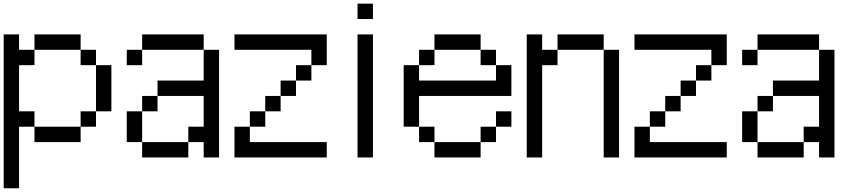

<svg xmlns="http://www.w3.org/2000/svg" viewBox="-20 -853 4623 1040"><path d="M0 166.7V-666.7H83.3V-583.3H166.7V-500H83.3V-250H166.7V-166.7H83.3V166.7ZM166.7 -166.7H416.7V-83.3H166.7ZM166.7 -583.3V-666.7H416.7V-583.3ZM500 -166.7H416.7V-250H500ZM500 -250V-500H583.3V-250ZM500 -583.3V-500H416.7V-583.3Z M666.7 -83.3V-250H750V-83.3ZM666.7 -500V-583.3H750V-500ZM833.3 -333.3V-416.7H1083.3V-583.3H1166.7V0H1083.3V-83.3H1000V-166.7H1083.3V-333.3ZM833.3 -250H750V-333.3H833.3ZM1000 -83.3V0H750V-83.3ZM750 -583.3V-666.7H1083.3V-583.3Z M1250 -166.7H1333.3V-83.3H1750V0H1250ZM1250 -583.3V-666.7H1750V-500H1666.7V-583.3ZM1333.3 -166.7V-250H1416.7V-166.7ZM1416.7 -250V-333.3H1500V-250ZM1500 -333.3V-416.7H1583.3V-333.3ZM1583.3 -416.7V-500H1666.7V-416.7Z M1916.7 0V-666.7H2000V0ZM1916.7 -750V-833.3H2000V-750Z M2166.7 -166.7V-500H2250V-416.7H2666.7V-500H2750V-333.3H2250V-166.7ZM2333.3 -166.7V-83.3H2250V-166.7ZM2333.3 -83.3H2583.3V0H2333.3ZM2333.3 -583.3V-500H2250V-583.3ZM2333.3 -666.7H2583.3V-583.3H2333.3ZM2666.7 -166.7V-83.3H2583.3V-166.7ZM2666.7 -250H2750V-166.7H2666.7ZM2666.7 -583.3V-500H2583.3V-583.3Z M2833.3 0V-666.7H2916.7V-583.3H3000V-500H2916.7V0ZM3000 -583.3V-666.7H3250V-583.3ZM3250 0V-583.3H3333.3V0Z M3416.7 -166.7H3500V-83.3H3916.7V0H3416.7ZM3416.7 -583.3V-666.7H3916.7V-500H3833.3V-583.3ZM3500 -166.7V-250H3583.3V-166.7ZM3583.3 -250V-333.3H3666.7V-250ZM3666.7 -333.3V-416.7H3750V-333.3ZM3750 -416.7V-500H3833.3V-416.7Z M4000 -83.3V-250H4083.3V-83.3ZM4000 -500V-583.3H4083.3V-500ZM4166.7 -333.3V-416.7H4416.7V-583.3H4500V0H4416.7V-83.3H4333.3V-166.7H4416.7V-333.3ZM4166.7 -250H4083.3V-333.3H4166.7ZM4333.3 -83.3V0H4083.3V-83.3ZM4083.3 -583.3V-666.7H4416.7V-583.3Z"/></svg>

Font: Galmuri11 Regular
Style: Regular
Weight: 400
Designer: Minseo Lee (Quiple)
Version: Version 2.356;hotconv 1.1.0;makeotfexe 2.6.0 DEVELOPMENT